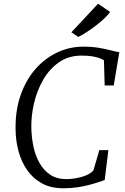

<svg xmlns="http://www.w3.org/2000/svg" viewBox="-20 -1001 671 1029"><path d="M320 8Q251.5 8 203 -19.2Q154.5 -46.5 123.8 -92Q93 -137.5 78.5 -193.5Q64 -249.5 63.5 -306.5Q61.5 -407 89.8 -489Q118 -571 168.8 -629.5Q219.5 -688 286 -719.5Q352.5 -751 427 -751Q473 -751 510.8 -744.5Q548.5 -738 576 -730.8Q603.5 -723.5 619.5 -721L589.5 -543H541L537 -678Q526.5 -684.5 511.5 -690Q496.5 -695.5 474 -699.2Q451.5 -703 417.5 -703Q347 -703 295.5 -666.8Q244 -630.5 210.8 -572.2Q177.5 -514 162 -446Q146.5 -378 148 -314.5Q149 -264.5 159.2 -215.8Q169.5 -167 191.8 -127.5Q214 -88 249.2 -64.5Q284.5 -41 335 -41Q359.5 -41 388.2 -46Q417 -51 442 -61.5Q467 -72 480.5 -88Q484.5 -101 488.5 -114.5Q492.5 -128 496.5 -141.8Q500.5 -155.5 504.5 -169.2Q508.5 -183 512 -196.5H561L541 -36Q527 -31 505 -23.8Q483 -16.5 454.8 -9.2Q426.5 -2 392.5 3Q358.5 8 320 8ZM400 -803 362.5 -828 505.5 -981 570 -937Q553.5 -913.5 522.2 -886.8Q491 -860 457.5 -837.5Q424 -815 400 -803Z"/></svg>

Font: Merriweather Light
Style: Italic
Weight: 300
Italic angle: -7.8°
Designer: Eben Sorkin
Foundry: Eben Sorkin
Version: Version 2.101